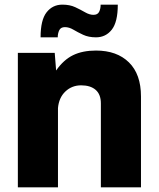

<svg xmlns="http://www.w3.org/2000/svg" viewBox="-20 -808 684 828"><path d="M57 0V-580H216L222 -504Q254 -550 295 -570Q336 -590 394 -590Q484 -590 536 -539Q588 -488 588 -392V0H415V-362Q415 -401 392.5 -420.5Q370 -440 330 -440Q290 -440 262 -413.5Q234 -387 230 -342V0ZM155 -647Q155 -722 181 -755Q207 -788 249 -788Q281 -788 304.5 -777Q328 -766 347 -755Q366 -744 383 -744Q401 -744 407.5 -757Q414 -770 414 -788H488Q488 -713 462 -680Q436 -647 394 -647Q362 -647 338.5 -658Q315 -669 296.5 -680Q278 -691 260 -691Q242 -691 235.5 -677.5Q229 -664 229 -647Z"/></svg>

Font: BDO Grotesk ExtraBold
Style: Regular
Weight: 800
Designer: Deni Anggara
Foundry: Lokal Container
Version: Version 2.000